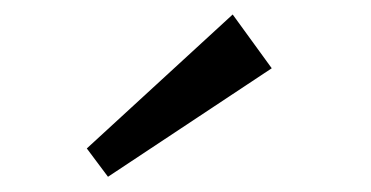

<svg xmlns="http://www.w3.org/2000/svg" viewBox="-20 -972 505 261"><path d="M126.8 -731.7 98 -770.2 296.3 -952.3 349.4 -879.2Z"/></svg>

Font: BioRhyme ExtraBold
Style: Regular
Weight: 800
Designer: Aoife Mooney
Foundry: Aoife Mooney Type
Version: Version 1.600;gftools[0.9.33]